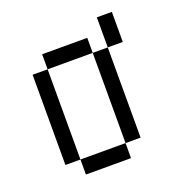

<svg xmlns="http://www.w3.org/2000/svg" viewBox="-107 -656 713 750"><g transform="rotate(-20 250.0 -281.0)"><path d="M125 -62.5V0H312.5V-62.5ZM125 -62.5Q125 -62.5 125 -437.5H62.5Q62.5 -437.5 62.5 -62.5ZM312.5 -62.5H375Q375 -62.5 375 -437.5H312.5Q312.5 -437.5 312.5 -62.5ZM125 -437.5H312.5V-500H125ZM375 -437.5H437.5Q437.5 -437.5 437.5 -562.5H375Q375 -562.5 375 -437.5Z"/></g></svg>

Font: CalcUnifontExMono
Style: Regular
Weight: 500
Version: Version 15.0.06